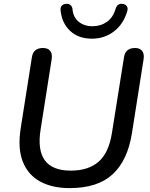

<svg xmlns="http://www.w3.org/2000/svg" viewBox="-20 -959 773 988"><path d="M338 9Q249 9 186.5 -25Q124 -59 97 -128Q70 -197 87 -302L144 -664Q151 -712 201 -712Q227 -712 238.5 -697Q250 -682 246 -655L189 -293Q155 -81 344 -81Q435 -81 487.5 -127Q540 -173 556 -275L618 -664Q625 -712 675 -712Q700 -712 711.5 -697Q723 -682 719 -655L659 -274Q637 -134 560 -62.5Q483 9 338 9ZM453 -760Q384 -760 341.5 -799.5Q299 -839 292 -903Q288 -935 318 -939Q332 -941 341.5 -934Q351 -927 353 -913Q356 -871 384.5 -847.5Q413 -824 456 -824Q498 -824 530 -846.5Q562 -869 575 -914Q584 -943 612 -939Q626 -937 633 -926.5Q640 -916 634 -899Q615 -835 566.5 -797.5Q518 -760 453 -760Z"/></svg>

Font: Nunito SemiBold
Style: Italic
Weight: 600
Italic angle: -9°
Designer: Vernon Adams
Foundry: Vernon Adams
Version: Version 3.601; ttfautohint (v1.8.2.53-6de2)